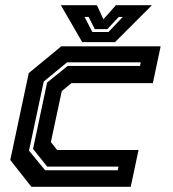

<svg xmlns="http://www.w3.org/2000/svg" viewBox="-20 -718 665 738"><path d="M100.5 0 19.5 -103 90.5 -437 215.5 -540H597.5L567.5 -398.5H254.5L217.5 -368L175.5 -172L199.5 -141.5H512.5L482.5 0ZM153.5 -63.5H432.5L435.5 -77.5H161.5L107 -145.5L161 -400.5L240 -464.5H518L521 -478.5H238L148 -404.5L91.5 -139ZM296 -556 214 -698H352.5L377.5 -644L425.5 -698H564L422 -556ZM335 -595H397L452 -653H436.5L392.5 -606H344.5L320.5 -653H305Z"/></svg>

Font: Tourney Thin
Style: Italic
Weight: 100
Italic angle: -12°
Designer: Tyler Finck
Foundry: Etcetera Type Co
Version: Version 1.015